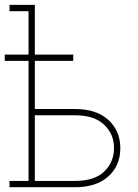

<svg xmlns="http://www.w3.org/2000/svg" viewBox="-31 -783 579 803"><path d="M8.8 0V-26.4H88.4V-528.3H-11.2V-554.7H88.4V-736.3H8.8V-762.7H114.7V-554.7H275.4V-528.3H114.7V-327.1H283.2Q372.1 -327.1 422.1 -281.5Q472.2 -235.8 472.2 -163.6Q472.2 -90.3 422.1 -45.2Q372.1 0 283.2 0ZM114.7 -26.4H283.2Q364.3 -26.4 405 -65.7Q445.8 -105 445.8 -164.6Q445.8 -221.7 404.8 -261.2Q363.8 -300.8 283.2 -300.8H114.7Z"/></svg>

Font: Roboto Slab Thin
Style: Regular
Weight: 100
Designer: Google
Version: Version 2.000; ttfautohint (v1.8.1.43-b0c9)